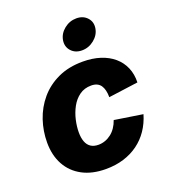

<svg xmlns="http://www.w3.org/2000/svg" viewBox="-141 -873 874 987"><g transform="rotate(-20 296.0 -380.0)"><path d="M270 10.3Q194.8 10.3 141.4 -18.3Q87.9 -46.9 59.3 -98.9Q30.8 -150.9 30.8 -220.7Q30.8 -283.2 50.5 -342Q70.3 -400.9 109.9 -447.8Q149.4 -494.6 208.3 -522.2Q267.1 -549.8 344.7 -549.8Q397.5 -549.8 439.9 -536.1Q482.4 -522.5 512.7 -496.6Q543 -470.7 558.6 -434.3Q574.2 -397.9 572.8 -353L411.1 -331.1Q411.1 -351.6 407.2 -367.9Q403.3 -384.3 395.5 -395.8Q387.7 -407.2 374.8 -413.3Q361.8 -419.4 343.3 -419.4Q306.2 -419.4 279.1 -399.9Q252 -380.4 234.9 -348.9Q217.8 -317.4 209.7 -281.7Q201.7 -246.1 201.7 -214.4Q201.7 -185.1 209.5 -163.8Q217.3 -142.6 233.9 -131.3Q250.5 -120.1 275.9 -120.1Q294.9 -120.1 312.7 -126.5Q330.6 -132.8 345.9 -144.8Q361.3 -156.7 373 -174.1Q384.8 -191.4 392.1 -212.9L546.4 -189Q532.7 -142.6 507.8 -106Q482.9 -69.3 447.3 -43.2Q411.6 -17.1 366.9 -3.4Q322.3 10.3 270 10.3ZM362.3 -605Q325.7 -605 304 -628.9Q282.2 -652.8 287.6 -687.5Q293.5 -722.2 323.2 -746.1Q353 -770 390.1 -770Q426.8 -770 448.7 -746.1Q470.7 -722.2 464.8 -687.5Q459 -653.3 429.2 -629.2Q399.4 -605 362.3 -605Z"/></g></svg>

Font: Inter 16pt ExtraBold
Style: Italic
Weight: 800
Italic angle: -9.3988°
Version: Version 4.001;git-66647c0bb